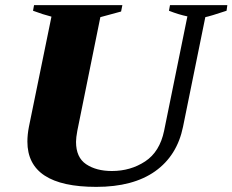

<svg xmlns="http://www.w3.org/2000/svg" viewBox="-20 -720 908 750"><path d="M87 -167Q87 -194 93 -225L181 -655Q149 -663 109 -678L113 -700H458L453 -675L372 -653L282 -209Q277 -182 277 -166Q277 -105 316.5 -78.5Q356 -52 417 -52Q490 -52 547 -89.5Q604 -127 621 -209L712 -656Q678 -663 640 -678L644 -700H868L865 -678Q802 -657 782 -653L695 -225Q672 -112 586 -51Q500 10 356 10Q87 10 87 -167Z"/></svg>

Font: Trirong Black
Style: Italic
Weight: 900
Italic angle: -12°
Designer: Katatrad Team
Foundry: CadsonDemak
Version: Version 1.001